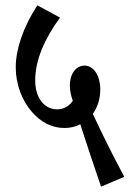

<svg xmlns="http://www.w3.org/2000/svg" viewBox="-20 -658 486 720"><path d="M222 -178C243 -178 264 -183 281 -192C304 -121 336 -24 359 42L446 5C400 -81 367 -148 328 -231C346 -256 356 -287 356 -323C356 -373 332 -412 297 -412C267 -412 242 -384 242 -337C242 -319 246 -299 253 -280C240 -260 219 -248 194 -248C146 -248 112 -291 112 -356C112 -435 149 -515 205 -592L120 -638C66 -555 39 -471 39 -406C39 -341 63 -280 100 -238C132 -201 173 -178 222 -178Z"/></svg>

Font: Noto Serif Devanagari ExtraCondensed Medium
Style: Regular
Weight: 500
Width: 2
Designer: Universal Thirst, Indian Type Foundry and the Monotype Design Team
Foundry: Monotype Imaging Inc.
Version: Version 2.004